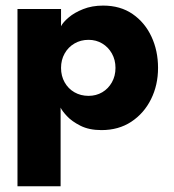

<svg xmlns="http://www.w3.org/2000/svg" viewBox="-20 -442 606 670"><path d="M191.5 208H41V-410.5H193V-350.5Q200 -364.5 219.8 -381.2Q239.5 -398 270.2 -410.2Q301 -422.5 340 -422.5Q400 -422.5 442.8 -393Q485.5 -363.5 508.5 -314.2Q531.5 -265 531.5 -205Q531.5 -145 507 -95.8Q482.5 -46.5 438.2 -17.2Q394 12 334 12Q291 12 260.8 -3.2Q230.5 -18.5 213.2 -37.2Q196 -56 191.5 -66.5ZM383 -205Q383 -233 370.5 -255.2Q358 -277.5 336.8 -290.2Q315.5 -303 289 -303Q261.5 -303 239.8 -290.2Q218 -277.5 205.5 -255.2Q193 -233 193 -205Q193 -177 205.5 -154.8Q218 -132.5 239.8 -120Q261.5 -107.5 289 -107.5Q315.5 -107.5 336.8 -120Q358 -132.5 370.5 -154.8Q383 -177 383 -205Z"/></svg>

Font: League Spartan Thin
Style: Bold
Weight: 700
Version: Version 2.002